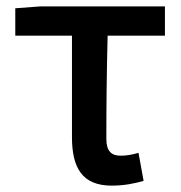

<svg xmlns="http://www.w3.org/2000/svg" viewBox="-20 -570 568 603"><path d="M331 13C370 13 404 6 431 -2L415 -90C395 -84 376 -81 359 -81C330 -81 314 -95 314 -134C314 -230 315 -341 318 -458H498V-550H108L28 -544V-458H206V-140C206 -43 238 13 331 13Z"/></svg>

Font: Spoqa Han Sans Neo Medium
Style: Regular
Weight: 500
Designer: [Spoqa Han Sans Neo] Dong-huui Kim  Younghwa Kang  Yujin Lee  [Noto Sans] Ryoko NISHIZUKA  (kana & ideographs); Paul D. 
Foundry: Spoqa (http://www.spoqa-han-sans.com)
Version: Version 1.000